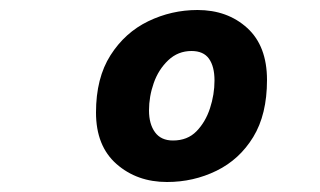

<svg xmlns="http://www.w3.org/2000/svg" viewBox="-20 -728 640 384"><path d="M314 -364Q254 -364 213 -400Q172 -436 172 -503Q172 -572 201 -617.5Q230 -663 276.5 -685.5Q323 -708 375 -708Q435 -708 474.5 -672Q514 -636 514 -568Q514 -499 486.5 -454Q459 -409 413 -386.5Q367 -364 314 -364ZM326 -447Q355 -447 373 -465.5Q391 -484 400 -511.5Q409 -539 409 -567Q409 -595 398 -610.5Q387 -626 363 -626Q336 -626 316.5 -607.5Q297 -589 287.5 -562Q278 -535 278 -507Q278 -480 290 -463.5Q302 -447 326 -447Z"/></svg>

Font: Source Code Pro ExtraLight ExtraBold
Style: Italic
Weight: 800
Italic angle: -11°
Monospace: yes
Version: Version 1.016;hotconv 1.0.116;makeotfexe 2.5.65601